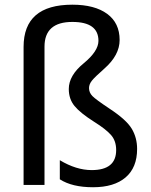

<svg xmlns="http://www.w3.org/2000/svg" viewBox="-20 -785 640 815"><path d="M233.9 -23.9V-105Q303.7 -63 369.1 -63Q473.1 -63 473.1 -147.9Q473.1 -187.5 450.9 -212.4Q428.7 -237.3 380.9 -267.1Q320.8 -305.2 296.4 -335Q272 -364.7 272 -407.2Q272 -464.4 335 -516.1Q397.9 -567.9 397.9 -611.8Q397.9 -691.9 287.1 -691.9Q168.9 -691.9 168.9 -586.9V0H80.1V-585.9Q80.1 -765.1 287.1 -765.1Q381.8 -765.1 434.8 -726.3Q487.8 -687.5 487.8 -615.2Q487.8 -550.8 422.9 -493.7Q381.8 -457.5 369.9 -442.4Q357.9 -427.2 357.9 -411.1Q357.9 -392.1 372.1 -377.4Q386.2 -362.8 445.8 -323.2Q516.1 -276.9 539.1 -238.8Q562 -200.7 562 -152.8Q562 -73.7 513.2 -32Q464.4 9.8 375 9.8Q286.1 9.8 233.9 -23.9Z"/></svg>

Font: Droid Sans Mono
Style: Regular
Weight: 400
Monospace: yes
Foundry: Ascender Corporation
Version: Version 1.00 build 112